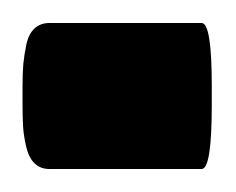

<svg xmlns="http://www.w3.org/2000/svg" viewBox="-45 -147 205 167"><path d="M130.4 0H-2Q-9.8 0 -14.9 -4.9Q-20 -9.8 -22.2 -19.3Q-24.4 -28.8 -24.9 -36.6Q-25.4 -44.4 -25.4 -55.7V-72.3Q-25.4 -83.5 -24.7 -91.6Q-23.9 -99.6 -22 -108.6Q-20 -117.7 -14.9 -122.3Q-9.8 -127 -2 -127H130.4Q139.2 -127 139.2 -72.3V-55.7Q139.2 0 130.4 0Z"/></svg>

Font: Samim WOL
Style: Bold-WOL
Weight: 700
Foundry: DejaVu fonts team - Redesigned by Saber Rastikerdar
Version: Version 4.0.5